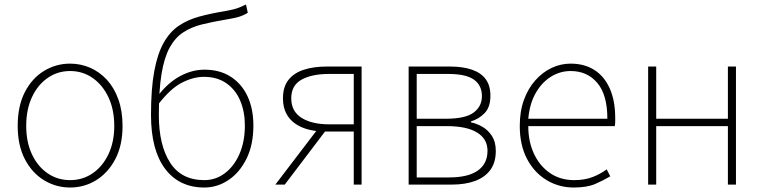

<svg xmlns="http://www.w3.org/2000/svg" viewBox="-20 -824 3410 857"><path d="M293 13Q230 13 176.5 -19.5Q123 -52 91 -113.5Q59 -175 59 -262Q59 -351 91 -413Q123 -475 176.5 -507.5Q230 -540 293 -540Q340 -540 382.5 -521.5Q425 -503 457.5 -467.5Q490 -432 508.5 -380Q527 -328 527 -262Q527 -175 494.5 -113.5Q462 -52 409 -19.5Q356 13 293 13ZM293 -20Q349 -20 393.5 -50.5Q438 -81 464 -135.5Q490 -190 490 -262Q490 -335 464 -390Q438 -445 393.5 -476Q349 -507 293 -507Q237 -507 192.5 -476Q148 -445 122.5 -390Q97 -335 97 -262Q97 -190 122.5 -135.5Q148 -81 192.5 -50.5Q237 -20 293 -20Z M892 13Q780 13 717 -70.5Q654 -154 654 -311Q654 -428 668.5 -506Q683 -584 710.5 -633Q738 -682 778 -709Q818 -736 869.5 -750Q921 -764 982 -774Q1010 -779 1025 -783Q1040 -787 1051.5 -792Q1063 -797 1078 -804L1086 -767Q1065 -754 1043 -748Q1021 -742 990 -737Q930 -727 881.5 -715Q833 -703 797 -679Q761 -655 737 -611Q713 -567 701 -494Q689 -421 689 -310Q689 -177 739 -98.5Q789 -20 892 -20Q943 -20 984 -51Q1025 -82 1049 -137Q1073 -192 1073 -264Q1073 -325 1052.5 -374Q1032 -423 991 -452Q950 -481 890 -481Q843 -481 792 -455Q741 -429 687 -359V-399Q730 -455 783.5 -484Q837 -513 893 -513Q961 -513 1010 -481.5Q1059 -450 1085 -394Q1111 -338 1111 -264Q1111 -178 1080.5 -116Q1050 -54 1000 -20.5Q950 13 892 13Z M1559 0V-237H1431Q1392 -237 1358 -245.5Q1324 -254 1298 -272Q1272 -290 1257.5 -318Q1243 -346 1243 -385Q1243 -437 1268 -468Q1293 -499 1337 -513Q1381 -527 1438 -527H1594V0ZM1450 -269H1559V-494H1450Q1372 -494 1326 -468.5Q1280 -443 1280 -385Q1280 -327 1326 -298Q1372 -269 1450 -269ZM1209 0 1402 -253 1433 -240 1251 0Z M1804 0V-527H1989Q2046 -527 2086.5 -513Q2127 -499 2148 -470.5Q2169 -442 2169 -397Q2169 -346 2143.5 -319.5Q2118 -293 2082 -282V-278Q2110 -272 2135 -257Q2160 -242 2176.5 -216Q2193 -190 2193 -150Q2193 -99 2169 -66Q2145 -33 2101 -16.5Q2057 0 1995 0ZM1840 -294H1970Q2057 -294 2094 -321.5Q2131 -349 2131 -395Q2131 -443 2095.5 -468.5Q2060 -494 1980 -494H1840ZM1840 -32H1984Q2069 -32 2112.5 -62.5Q2156 -93 2156 -151Q2156 -204 2109.5 -232.5Q2063 -261 1975 -261H1840Z M2541 13Q2475 13 2420 -20Q2365 -53 2332.5 -114.5Q2300 -176 2300 -262Q2300 -327 2318.5 -378Q2337 -429 2369.5 -465.5Q2402 -502 2442.5 -521Q2483 -540 2527 -540Q2588 -540 2632.5 -512Q2677 -484 2701.5 -429.5Q2726 -375 2726 -297Q2726 -289 2726 -280.5Q2726 -272 2724 -261H2338Q2338 -192 2363.5 -137.5Q2389 -83 2435 -51.5Q2481 -20 2543 -20Q2588 -20 2623 -33Q2658 -46 2688 -68L2704 -37Q2674 -19 2637 -3Q2600 13 2541 13ZM2338 -294H2691Q2691 -401 2646 -454Q2601 -507 2527 -507Q2480 -507 2439 -481.5Q2398 -456 2371 -408.5Q2344 -361 2338 -294Z M2873 0V-527H2909V-294H3229V-527H3265V0H3229V-261H2909V0Z"/></svg>

Font: Noto Sans KR Thin
Style: Regular
Weight: 100
Designer: Ryoko NISHIZUKA 西塚涼子 (kana, bopomofo & ideographs); Paul D. Hunt (Latin, Greek & Cyrillic); Sandoll Communications 산돌커뮤니
Foundry: Adobe
Version: Version 2.004-H2;hotconv 1.0.118;makeotfexe 2.5.65603